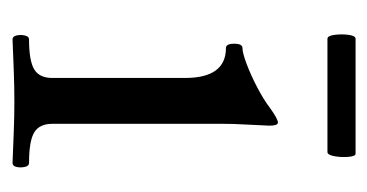

<svg xmlns="http://www.w3.org/2000/svg" viewBox="-164 -434 601 314"><g transform="rotate(90 137.0 -277.5)"><path d="M45 3Q40 3 38.5 -3.5Q37 -10 38.5 -17Q40 -24 45 -24Q80 -24 94 -32.5Q108 -41 108 -62V-279Q108 -346 59 -346Q52 -346 52 -359.5Q52 -373 59 -373Q67 -373 85.5 -380Q104 -387 124 -397.5Q144 -408 157 -418Q175 -431 181 -431Q186 -431 186 -417Q185 -391 184 -375Q183 -359 183 -342V-62Q183 -41 197 -32.5Q211 -24 247 -24Q252 -24 253.5 -17Q255 -10 253.5 -3.5Q252 3 247 3Q222 2 196.5 1Q171 0 147 0Q121 0 95.5 1Q70 2 45 3ZM44 -512Q39 -512 37.5 -523.5Q36 -535 37.5 -546.5Q39 -558 44 -558H232Q236 -558 237 -546.5Q238 -535 236 -523.5Q234 -512 229 -512Z"/></g></svg>

Font: Junicode SmExp
Style: Regular
Weight: 400
Width: 6
Designer: Peter S. Baker
Version: Version 2.205; ttfautohint (v1.8.4)